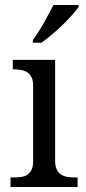

<svg xmlns="http://www.w3.org/2000/svg" viewBox="-20 -747 342 767"><path d="M33.2 -38.1Q49.3 -38.1 64 -40Q78.6 -42 89.1 -48.8Q99.6 -55.7 106 -68.6Q112.3 -81.5 112.3 -103V-403.8Q112.3 -425.8 106 -438.5Q99.6 -451.2 89.1 -458Q78.6 -464.8 64 -467.5Q49.3 -470.2 33.2 -470.2H31.2V-507.8H200.2V-106.9Q200.2 -84.5 206.3 -71Q212.4 -57.6 223.1 -50.3Q233.9 -43 247.8 -40.5Q261.7 -38.1 278.3 -38.1H290V0H22V-38.1ZM111.3 -587.4Q121.6 -600.6 132.8 -618.2Q144 -635.7 154.8 -654.8Q165.5 -673.8 175.5 -692.9Q185.5 -711.9 193.8 -727.1H293.9V-718.3Q285.2 -706.5 268.3 -687.5Q251.5 -668.5 230.5 -647.9Q209.5 -627.4 186.8 -608.4Q164.1 -589.4 145.5 -576.2H111.3Z"/></svg>

Font: MUA Office
Style: Regular
Weight: 400
Designer: Khon Soe Zaw Thu
Foundry: Myanmar Unicode
Version: Version 2.10 June 24, 2017